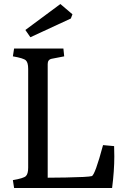

<svg xmlns="http://www.w3.org/2000/svg" viewBox="-20 -934 598 954"><path d="M50 0 44 -39Q97 -48 108.5 -59Q120 -70 120 -101V-592Q120 -623 108.5 -634Q97 -645 44 -654L50 -693H295L299 -654L237 -642Q217 -638 217 -616V-51L306 -52Q417 -54 436 -59Q452 -64 492 -213L547 -208Q548 -191 548 -157Q548 -86 537 0ZM340 -863 332 -842 131 -749 106 -785 280 -914Z"/></svg>

Font: Poly
Style: Regular
Weight: 400
Designer: Jos Nicols Silva Schwarzenberg
Foundry: Jose Nicolas Silva Schwarzenberg
Version: Version 1.001